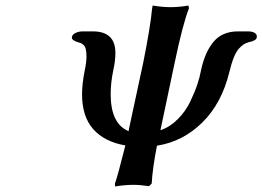

<svg xmlns="http://www.w3.org/2000/svg" viewBox="-20 -671 952 697"><path d="M599.1 -645Q629.9 -645 664.1 -650.9L666 -641.1Q643.1 -582.5 613.8 -441.9Q572.8 -250 563 -201.2V-198.2Q597.7 -210.4 625.7 -238.8Q653.8 -267.1 670.4 -301.8Q687 -336.4 696.3 -364.3Q705.6 -392.1 710 -417Q724.1 -482.4 755.6 -519.8Q787.1 -557.1 844.2 -557.1H879.9Q896 -557.1 905 -551.3Q914.1 -545.4 912.1 -535.2Q910.6 -523.4 883.8 -518.1Q883.3 -518.1 881.8 -517.6Q880.4 -517.1 879.9 -517.1H880.9Q871.6 -514.2 864.5 -509.8Q857.4 -505.4 847.7 -494.9Q837.9 -484.4 829.1 -463.1Q820.3 -441.9 813 -411.1Q785.2 -295.9 714.4 -226.3Q643.6 -156.7 549.8 -142.1Q533.2 -56.6 530.8 -4.9L521 4.9Q489.3 0 463.9 0Q433.6 0 397.9 5.9L397 -3.9Q408.2 -35.2 435.1 -143.1Q359.9 -155.8 318.8 -201.7Q277.8 -247.6 277.8 -329.1Q277.8 -364.3 287.1 -413.1Q293.9 -443.8 293.9 -465.8Q293.9 -481.9 291.5 -492.4Q289.1 -502.9 283 -508.1Q276.9 -513.2 273.7 -514.4Q270.5 -515.6 262.2 -518.1Q251.5 -521 245.6 -525.9Q239.7 -530.8 241.2 -537.1Q242.7 -545.9 254.4 -551.5Q266.1 -557.1 280.8 -557.1H316.9Q398.9 -557.1 398.9 -479Q398.9 -450.2 391.1 -415Q381.8 -371.1 381.8 -329.1Q381.8 -221.7 446.8 -194.8Q446.8 -195.8 447.5 -199Q448.2 -202.1 448.2 -203.1L500 -443.8Q526.4 -575.7 532.2 -640.1Q532.2 -640.6 533.2 -645.5Q534.2 -650.4 534.2 -650.9Q569.8 -645 599.1 -645Z"/></svg>

Font: Linear Smooth
Style: Bold Italic
Weight: 700
Designer: Philipp H. Poll, Flanker
Foundry: Philipp H. Poll, reworked by Flanker
Version: Version 1.061 | FøM Fix